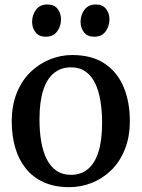

<svg xmlns="http://www.w3.org/2000/svg" viewBox="-20 -802 615 834"><path d="M31 -274Q31 -344.5 52.8 -398.2Q74.5 -452 112 -488.5Q149.5 -525 196.5 -544Q243.5 -563 293.5 -563Q379.5 -563 435 -525.5Q490.5 -488 517.2 -423.5Q544 -359 544 -277.5Q544 -207 522.2 -153Q500.5 -99 463 -62.5Q425.5 -26 378.5 -7.5Q331.5 11 281.5 11Q217 11 169.8 -10.5Q122.5 -32 91.8 -70.5Q61 -109 46 -161Q31 -213 31 -274ZM288.5 -42.5Q331.5 -42.5 361.8 -67.5Q392 -92.5 407.8 -142.8Q423.5 -193 423.5 -269Q423.5 -320 416.2 -364Q409 -408 393.2 -440.5Q377.5 -473 351.5 -491.2Q325.5 -509.5 288.5 -509.5Q245 -509.5 214.2 -484.5Q183.5 -459.5 167.5 -409.5Q151.5 -359.5 151.5 -283Q151.5 -231 159 -187.2Q166.5 -143.5 182.8 -111Q199 -78.5 225.2 -60.5Q251.5 -42.5 288.5 -42.5ZM178 -642.5Q149.5 -642.5 134.5 -661.5Q119.5 -680.5 119.5 -707Q119.5 -737 136.5 -759.8Q153.5 -782.5 185.5 -782.5H186.5Q215.5 -782.5 230.2 -763.5Q245 -744.5 245 -718Q245 -688.5 228.2 -665.5Q211.5 -642.5 179 -642.5ZM388.5 -642.5Q360 -642.5 345 -661.5Q330 -680.5 330 -707Q330 -737 347 -759.8Q364 -782.5 396 -782.5H397Q425.5 -782.5 440.5 -763.5Q455.5 -744.5 455.5 -718Q455.5 -688.5 438.8 -665.5Q422 -642.5 389.5 -642.5Z"/></svg>

Font: Merriweather 36pt Medium
Style: Regular
Weight: 500
Version: Version 2.100